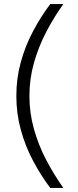

<svg xmlns="http://www.w3.org/2000/svg" viewBox="-20 -820 380 940"><path d="M226 100Q180 39 142 -32.5Q104 -104 82 -184Q60 -264 60 -350Q60 -437 82 -516.5Q104 -596 142 -667.5Q180 -739 226 -800H290Q244 -736 206 -663Q168 -590 146 -511.5Q124 -433 124 -350Q124 -268 146 -189Q168 -110 206 -37.5Q244 35 290 100Z"/></svg>

Font: Figtree Light Light
Style: Regular
Weight: 300
Version: Version 2.001;gftools[0.9.30]